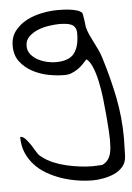

<svg xmlns="http://www.w3.org/2000/svg" viewBox="-52 -307 542 786"><g transform="rotate(-5 219.5 85.5)"><path d="M16.6 236.3Q28.3 236.3 38.6 247.6Q48.8 258.8 58.6 273.4Q68.4 288.1 77.1 303.2Q85.9 318.4 95.7 324.2Q116.2 340.8 142.1 351.6Q168 362.3 195.3 368.7Q222.7 375 250.5 378.4Q278.3 381.8 304.7 381.8Q306.6 381.8 312 381.3Q317.4 380.9 323.2 380.9Q329.1 380.9 334.5 380.4Q339.8 379.9 341.8 379.9Q356.4 373 364.7 361.8Q373 350.6 376.5 337.4Q379.9 324.2 380.9 309.6Q381.8 294.9 381.8 280.3Q381.8 269.5 380.4 243.7Q378.9 217.8 376 183.1Q373 148.4 368.7 110.4Q364.3 72.3 356.9 38.1Q349.6 3.9 338.9 -21.5Q328.1 -46.9 314.5 -56.6Q304.7 -45.9 294.9 -35.6Q285.2 -25.4 272.9 -17.6Q260.7 -9.8 248 -4.9Q235.4 0 219.7 0Q188.5 0 153.3 -6.8Q118.2 -13.7 87.9 -30.3Q57.6 -46.9 38.1 -72.8Q18.6 -98.6 18.6 -137.7Q18.6 -173.8 38.1 -198.7Q57.6 -223.6 86.4 -238.8Q115.2 -253.9 149.4 -260.7Q183.6 -267.6 213.9 -267.6Q223.6 -267.6 237.8 -267.1Q252 -266.6 266.6 -264.6Q281.2 -262.7 293.9 -258.8Q306.6 -254.9 314.5 -247.1Q315.4 -245.1 316.9 -236.8Q318.4 -228.5 319.8 -218.8Q321.3 -209 322.3 -200.2Q323.2 -191.4 323.2 -190.4Q327.1 -172.9 334.5 -156.7Q341.8 -140.6 350.6 -123.5Q359.4 -106.4 367.2 -89.8Q375 -73.2 379.9 -56.6Q406.2 27.3 422.9 110.4Q439.5 193.4 439.5 281.2Q439.5 285.2 439 295.4Q438.5 305.7 438.5 316.9Q438.5 328.1 438 338.4Q437.5 348.6 437.5 352.5Q436.5 377.9 421.9 395Q407.2 412.1 386.2 421.4Q365.2 430.7 341.3 435.1Q317.4 439.5 298.8 439.5Q267.6 439.5 233.9 434.1Q200.2 428.7 168.9 418Q137.7 407.2 109.9 391.1Q82 375 61.5 352.5Q41 330.1 28.8 301.8Q16.6 273.4 16.6 236.3ZM75.2 -131.8Q75.2 -112.3 86.9 -97.7Q98.6 -83 116.2 -73.7Q133.8 -64.5 153.3 -60.1Q172.9 -55.7 187.5 -55.7Q243.2 -55.7 264.6 -83.5Q286.1 -111.3 286.1 -165Q286.1 -180.7 280.3 -189.9Q274.4 -199.2 264.6 -203.1Q254.9 -207 242.2 -208.5Q229.5 -210 216.8 -210Q199.2 -210 174.8 -206.5Q150.4 -203.1 128.4 -194.3Q106.4 -185.5 90.8 -170.4Q75.2 -155.3 75.2 -131.8Z"/></g></svg>

Font: Swanky and Moo Moo Cyrillic
Style: Regular
Weight: 400
Designer: Kimberly Geswein; Denis Ignatov
Foundry: Kimberly Geswein; Denis Ignatov
Version: Version 1.003 June 27, 2018